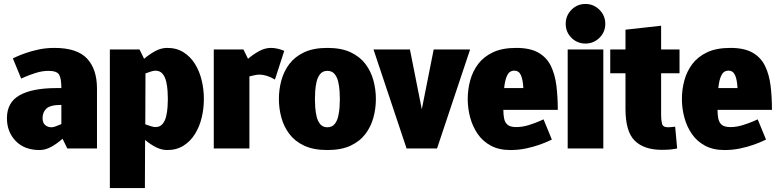

<svg xmlns="http://www.w3.org/2000/svg" viewBox="-20 -750 3935 970"><path d="M195 -153Q195 -130 208 -118.5Q221 -107 240 -107Q248 -107 261 -111.5Q274 -116 290 -123V-220Q234 -220 214.5 -201.5Q195 -183 195 -153ZM180 8Q103 8 59 -38Q15 -84 15 -153Q15 -233 79.5 -269Q144 -305 265 -305H290Q290 -354 278.5 -373Q267 -392 225 -392Q194 -392 162 -382Q130 -372 108.5 -362.5Q87 -353 87 -353L45 -455Q45 -455 62 -463Q79 -471 108.5 -481.5Q138 -492 175.5 -500Q213 -508 255 -508Q369 -508 419.5 -454.5Q470 -401 470 -302V0H320L296 -49Q269 -25 239.5 -8.5Q210 8 180 8Z M765 -108Q788 -108 801 -123.5Q814 -139 819.5 -162.5Q825 -186 826.5 -210Q828 -234 828 -250Q828 -267 826.5 -291Q825 -315 819.5 -338.5Q814 -362 801 -377.5Q788 -393 765 -393Q757 -393 743.5 -389Q730 -385 715 -379L714 -122Q730 -116 743.5 -112Q757 -108 765 -108ZM685 -500 708 -453Q735 -476 764.5 -492Q794 -508 825 -508Q872 -508 907 -486Q942 -464 965 -427Q988 -390 999 -344Q1010 -298 1010 -250Q1010 -202 999 -156Q988 -110 965 -73Q942 -36 907 -14Q872 8 825 8Q796 8 767.5 -6.5Q739 -21 713 -43L712 200H535V-500Z M1369 -348Q1328 -373 1289 -373Q1281 -373 1268 -370.5Q1255 -368 1240 -364V0H1060V-500H1210L1233 -453Q1260 -476 1289.5 -492Q1319 -508 1349 -508Q1349 -508 1350 -508Q1366 -508 1384.5 -503.5Q1403 -499 1416 -493Z M1389 -250Q1389 -298 1401.5 -344Q1414 -390 1442 -427Q1470 -464 1517 -486Q1564 -508 1634 -508Q1704 -508 1751 -486Q1798 -464 1826 -427Q1854 -390 1866.5 -344Q1879 -298 1879 -250Q1879 -202 1866.5 -156Q1854 -110 1826 -73Q1798 -36 1751 -14Q1704 8 1634 8Q1564 8 1517 -14Q1470 -36 1442 -73Q1414 -110 1401.5 -156Q1389 -202 1389 -250ZM1571 -250Q1571 -233 1572.5 -209Q1574 -185 1579.5 -161.5Q1585 -138 1598 -122.5Q1611 -107 1634 -107Q1657 -107 1670 -122.5Q1683 -138 1688.5 -161.5Q1694 -185 1695.5 -209Q1697 -233 1697 -250Q1697 -267 1695.5 -290.5Q1694 -314 1688.5 -337.5Q1683 -361 1670 -376.5Q1657 -392 1634 -392Q1611 -392 1598 -376.5Q1585 -361 1579.5 -337.5Q1574 -314 1572.5 -290.5Q1571 -267 1571 -250Z M2051 -500 2111 -198 2171 -500H2355L2188 0H2034L1867 -500Z M2558 8Q2501 8 2460 -14Q2419 -36 2393.5 -73Q2368 -110 2355.5 -156Q2343 -202 2343 -250Q2343 -298 2355.5 -344Q2368 -390 2396 -427Q2424 -464 2471 -486Q2518 -508 2588 -508Q2658 -508 2700 -484Q2742 -460 2763 -417Q2784 -374 2791 -317Q2798 -260 2798 -195H2523Q2523 -170 2527 -150.5Q2531 -131 2544.5 -119.5Q2558 -108 2588 -108Q2619 -108 2651 -118Q2683 -128 2704.5 -137.5Q2726 -147 2726 -147L2768 -45Q2768 -45 2751 -37Q2734 -29 2704.5 -18.5Q2675 -8 2637.5 0Q2600 8 2558 8ZM2578 -393Q2554 -393 2542.5 -369.5Q2531 -346 2527 -305H2624Q2622 -346 2612 -369.5Q2602 -393 2578 -393Z M2938 -530Q2896 -530 2867 -559Q2838 -588 2838 -630Q2838 -671 2867 -700.5Q2896 -730 2938 -730Q2979 -730 3008.5 -700.5Q3038 -671 3038 -630Q3038 -588 3008.5 -559Q2979 -530 2938 -530ZM2848 0V-500H3028V0Z M3391 -110 3401 0Q3387 3 3369.5 5Q3352 7 3324 7Q3234 7 3187 -39Q3140 -85 3140 -200V-380H3063V-500H3140V-600L3320 -620V-500H3413V-380H3320V-167Q3320 -144 3324.5 -125.5Q3329 -107 3354 -107Q3363 -107 3371.5 -108Q3380 -109 3391 -110Z M3640 8Q3583 8 3542 -14Q3501 -36 3475.5 -73Q3450 -110 3437.5 -156Q3425 -202 3425 -250Q3425 -298 3437.5 -344Q3450 -390 3478 -427Q3506 -464 3553 -486Q3600 -508 3670 -508Q3740 -508 3782 -484Q3824 -460 3845 -417Q3866 -374 3873 -317Q3880 -260 3880 -195H3605Q3605 -170 3609 -150.5Q3613 -131 3626.5 -119.5Q3640 -108 3670 -108Q3701 -108 3733 -118Q3765 -128 3786.5 -137.5Q3808 -147 3808 -147L3850 -45Q3850 -45 3833 -37Q3816 -29 3786.5 -18.5Q3757 -8 3719.5 0Q3682 8 3640 8ZM3660 -393Q3636 -393 3624.5 -369.5Q3613 -346 3609 -305H3706Q3704 -346 3694 -369.5Q3684 -393 3660 -393Z"/></svg>

Font: Epunda Sans Black
Style: Regular
Weight: 900
Designer: Simon Atzbach
Foundry: typofactur
Version: Version 2.204; ttfautohint (v1.8.4.7-5d5b)